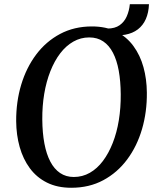

<svg xmlns="http://www.w3.org/2000/svg" viewBox="-20 -878 745 908"><path d="M317 10Q251 10 202 -14.5Q153 -39 121 -82.5Q89 -126 73 -183Q57 -240 56.5 -305Q56 -396.5 80.2 -477.2Q104.5 -558 151 -620Q197.5 -682 264.2 -717.5Q331 -753 414.5 -753Q482 -753 530.8 -728.2Q579.5 -703.5 611.2 -660Q643 -616.5 658.5 -560.2Q674 -504 674.5 -440.5Q675.5 -349.5 651.8 -268Q628 -186.5 581.5 -124Q535 -61.5 468.5 -25.8Q402 10 317 10ZM329 -41Q370 -41 404.8 -60.8Q439.5 -80.5 466.8 -116.8Q494 -153 513.2 -202Q532.5 -251 542 -309.5Q551.5 -368 551 -432Q550.5 -494.5 541.5 -544Q532.5 -593.5 514.2 -628.5Q496 -663.5 468.2 -682.2Q440.5 -701 402 -701Q361.5 -701 326.8 -681.2Q292 -661.5 264.8 -625.8Q237.5 -590 218.2 -541.2Q199 -492.5 189.2 -434.5Q179.5 -376.5 180 -313Q180.5 -249.5 190 -199.2Q199.5 -149 218 -113.8Q236.5 -78.5 264.2 -59.8Q292 -41 329 -41ZM594 -858H684.5Q683 -818.5 669.8 -788.2Q656.5 -758 632 -739.2Q607.5 -720.5 572.8 -714Q538 -707.5 493.5 -715L488 -743Q523.5 -743 545.8 -758.8Q568 -774.5 579.5 -800.8Q591 -827 594 -858Z"/></svg>

Font: Merriweather 28pt Medium
Style: Italic
Weight: 500
Italic angle: -7.8°
Version: Version 2.101